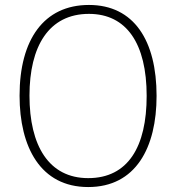

<svg xmlns="http://www.w3.org/2000/svg" viewBox="-20 -745 711 775"><path d="M612 -358C612 -581 521 -725 339 -725C157 -725 59 -585 59 -359C59 -152 143 10 336 10C528 10 612 -149 612 -358ZM99 -359C99 -558 177 -689 339 -689C491 -689 572 -569 572 -358C572 -153 497 -26 336 -26C177 -26 99 -157 99 -359Z"/></svg>

Font: Noto Sans Thai SemCond ExtLt
Style: Regular
Weight: 200
Width: 4
Designer: Monotype Design Team
Foundry: Monotype Imaging Inc.
Version: Version 2.002